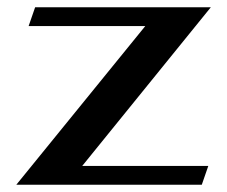

<svg xmlns="http://www.w3.org/2000/svg" viewBox="-20 -510 627 530"><path d="M381 -438H59L77 -490H562L207 -52H555L537 0H25Z"/></svg>

Font: Fahkwang
Style: Bold
Weight: 700
Designer: Suppakit Chalermlarp | Katatrad Co.,Ltd.
Foundry: Cadson Demak Co.,Ltd.
Version: Version 1.000; ttfautohint (v1.6)